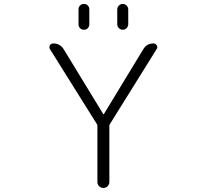

<svg xmlns="http://www.w3.org/2000/svg" viewBox="-20 -974 1040 973"><path d="M706.1 -724.6Q723.6 -753.9 757.8 -753.9Q768.6 -753.9 774.4 -744.1Q777.3 -739.3 777.3 -734.4Q777.3 -729.5 773.4 -724.6L536.1 -343.8Q534.2 -339.8 534.2 -335.9V-51.8Q534.2 -39.1 525.4 -30.3Q516.6 -21.5 503.9 -21.5Q491.2 -21.5 482.4 -30.3Q473.6 -39.1 473.6 -51.8V-335.9Q473.6 -339.8 471.7 -343.8L233.4 -724.6Q230.5 -729.5 230.5 -734.4Q230.5 -739.3 232.4 -744.1Q238.3 -753.9 250 -753.9Q284.2 -753.9 302.7 -724.6L502.9 -396.5Q502.9 -395.5 504.9 -395.5Q506.8 -395.5 506.8 -396.5ZM377.9 -850.6V-926.8Q377.9 -938.5 385.7 -946.3Q393.6 -954.1 405.3 -954.1Q417 -954.1 424.8 -946.3Q432.6 -938.5 432.6 -926.8V-850.6Q432.6 -838.9 424.8 -831.1Q417 -823.2 405.3 -823.2Q393.6 -823.2 385.7 -831.1Q377.9 -838.9 377.9 -850.6ZM574.2 -851.6V-925.8Q574.2 -937.5 582.5 -945.8Q590.8 -954.1 602.1 -954.1Q613.3 -954.1 621.6 -945.8Q629.9 -937.5 629.9 -925.8V-851.6Q629.9 -839.8 621.6 -831.5Q613.3 -823.2 602.1 -823.2Q590.8 -823.2 582.5 -831.5Q574.2 -839.8 574.2 -851.6Z"/></svg>

Font: Gen Jyuu Gothic L Monospace Light
Style: Regular
Weight: 300
Designer: [Source Han Sans]
Ryoko NISHIZUKA  (kana & ideographs); Paul D. Hunt (Latin, Greek & Cyrillic); Wenlong ZHANG  (bopomofo
Version: Version 1.002.20150607